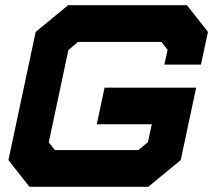

<svg xmlns="http://www.w3.org/2000/svg" viewBox="-20 -720 834 740"><path d="M93.5 0 12.5 -103 117.5 -597 242.5 -700H700.5L781.5 -597L754.5 -471H613.5L626 -528L602 -558.5H280.5L243.5 -527L168 -171.5L191.5 -141.5H513L550 -172L565 -241H353L383 -382H736L676.5 -103L551.5 0Z"/></svg>

Font: Tourney Expanded Black
Style: Italic
Weight: 900
Width: 7
Italic angle: -12°
Designer: Tyler Finck
Foundry: Etcetera Type Co
Version: Version 1.010; ttfautohint (v1.8.3)